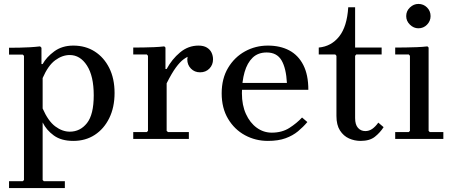

<svg xmlns="http://www.w3.org/2000/svg" viewBox="-20 -707 2314 977"><path d="M353 -475Q415 -475 462 -445Q509 -415 536 -361Q563 -307 563 -234Q563 -161 536 -106Q509 -51 462 -20.5Q415 10 353 10Q292 10 254 -17.5Q216 -45 197 -84V209L203 215H310V250H26V215H96L102 209V-423L96 -429H26V-464Q52 -464 78.5 -464.5Q105 -465 131.5 -466.5Q158 -468 184 -471L191 -464V-381H197Q216 -416 256 -445.5Q296 -475 353 -475ZM335 -37Q388 -37 422.5 -80.5Q457 -124 457 -222Q457 -320 422.5 -373.5Q388 -427 335 -427Q297 -427 261 -400.5Q225 -374 197 -310V-155Q225 -91 261 -64Q297 -37 335 -37Z M828 -356Q855 -406 896.5 -440.5Q938 -475 990 -475Q1016 -475 1032.5 -465Q1049 -455 1056.5 -439Q1064 -423 1064 -405Q1064 -377 1045.5 -358Q1027 -339 998 -339Q970 -339 951.5 -358Q933 -377 933 -405Q933 -417 939.5 -431.5Q946 -446 953 -453L952 -425Q933 -419 914.5 -405.5Q896 -392 875 -363.5Q854 -335 828 -283ZM828 -41 835 -35H941V0H658V-35H727L733 -41V-423L727 -430H658V-465Q684 -465 710.5 -465.5Q737 -466 763.5 -467Q790 -468 816 -471L822 -465V-356H828Z M1363 -32Q1415 -32 1452.5 -56Q1490 -80 1517 -109L1544 -86Q1523 -61 1496.5 -39Q1470 -17 1433 -3.5Q1396 10 1343 10Q1280 10 1226.5 -19Q1173 -48 1140.5 -102.5Q1108 -157 1108 -232Q1108 -307 1140.5 -361.5Q1173 -416 1226.5 -445.5Q1280 -475 1343 -475Q1406 -475 1452 -450.5Q1498 -426 1523.5 -376Q1549 -326 1549 -250H1198V-285H1440Q1436 -360 1412.5 -400Q1389 -440 1337 -440Q1293 -440 1265.5 -413.5Q1238 -387 1224.5 -340Q1211 -293 1211 -232Q1211 -172 1231.5 -127Q1252 -82 1286.5 -57Q1321 -32 1363 -32Z M1905 -83 1932 -60Q1914 -32 1887.5 -11Q1861 10 1815 10Q1784 10 1756 -2.5Q1728 -15 1710 -43Q1692 -71 1692 -117V-423L1686 -430H1602V-465Q1666 -471 1706 -521.5Q1746 -572 1752 -670H1787V-465H1922V-430H1793L1787 -423V-106Q1787 -73 1801.5 -56.5Q1816 -40 1839 -40Q1858 -40 1874 -51Q1890 -62 1905 -83Z M1991 0V-35H2060L2066 -41V-423L2060 -430H1991V-465Q2017 -465 2045 -465.5Q2073 -466 2101 -467Q2129 -468 2155 -471L2161 -465V-41L2167 -35H2236V0ZM2109 -563Q2085 -563 2066 -581.5Q2047 -600 2047 -625Q2047 -651 2066 -669Q2085 -687 2109 -687Q2135 -687 2153 -669Q2171 -651 2171 -625Q2171 -600 2153 -581.5Q2135 -563 2109 -563Z"/></svg>

Font: Brygada 1918 Medium
Style: Regular
Weight: 500
Designer: Mateusz Machalski | Borys Kosmynka | Przemek Hoffer
Foundry: NIEPODLEGLA 2018
Version: Version 3.006